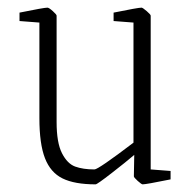

<svg xmlns="http://www.w3.org/2000/svg" viewBox="-20 -472 496 502"><path d="M83 -163V-413L31 -417V-439Q95 -452 104 -452Q108 -452 118 -443Q128 -434 128 -431V-153Q128 -99 142 -71.5Q156 -44 176.5 -36.5Q197 -29 227 -29Q237 -29 329 -99V-413L277 -417V-439Q341 -452 350 -452Q353 -452 363.5 -443Q374 -434 374 -431V-29L426 -25V-3Q362 10 353 10Q350 10 340 1Q330 -8 330 -11L331 -67Q310 -49 272 -19.5Q234 10 230 10Q175 10 143.5 -5.5Q112 -21 97.5 -58.5Q83 -96 83 -163Z"/></svg>

Font: Grenze ExtraLight
Style: Regular
Weight: 275
Designer: Renata Polastri
Foundry: Omnibus-Type
Version: Version 1.002; ttfautohint (v1.8)